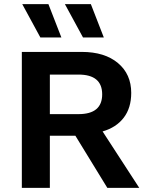

<svg xmlns="http://www.w3.org/2000/svg" viewBox="-20 -912 720 932"><path d="M377 -660Q488 -660 552.5 -606Q617 -552 617 -461Q617 -388 580.5 -340.5Q544 -293 478 -274L656 0H501L346 -253H222V0H86V-660ZM361 -358Q476 -358 476 -454Q476 -550 361 -550H222V-358ZM215 -892 278 -730H176L88 -892ZM421 -892 484 -730H383L295 -892Z"/></svg>

Font: Work Sans SemiBold
Style: Regular
Weight: 600
Designer: Wei Huang
Foundry: Wei Huang
Version: Version 2.010; ttfautohint (v1.8.3)